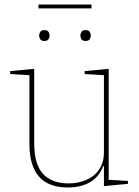

<svg xmlns="http://www.w3.org/2000/svg" viewBox="-20 -816 615 848"><path d="M279 12Q110 12 110 -180V-484L25 -489V-502L131 -512V-184Q131 -91 169.5 -48.5Q208 -6 283 -6Q314 -6 342.5 -14.5Q371 -23 392.5 -40Q414 -57 426.5 -82.5Q439 -108 439 -143V-484L354 -489V-502L460 -512V-22L545 -17V-4L439 6V-83H436Q429 -64 416.5 -46.5Q404 -29 385 -16Q366 -3 339.5 4.5Q313 12 279 12ZM176 -635Q163 -635 158 -642.5Q153 -650 153 -658V-660Q153 -668 158 -675.5Q163 -683 176 -683Q189 -683 194 -675.5Q199 -668 199 -660V-658Q199 -650 194 -642.5Q189 -635 176 -635ZM358 -635Q345 -635 340 -642.5Q335 -650 335 -658V-660Q335 -668 340 -675.5Q345 -683 358 -683Q371 -683 376 -675.5Q381 -668 381 -660V-658Q381 -650 376 -642.5Q371 -635 358 -635ZM150 -796H384V-779H150Z"/></svg>

Font: IBM Plex Serif Thin
Style: Regular
Weight: 100
Designer: Mike Abbink, Paul van der Laan, Pieter van Rosmalen
Foundry: Bold Monday
Version: Version 3.001